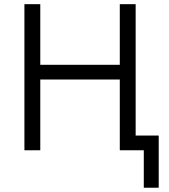

<svg xmlns="http://www.w3.org/2000/svg" viewBox="-20 -720 810 920"><path d="M669 179.5V0H593V-70.5H740.5V179.5ZM97 0V-700H173V-409.5H554V-700H630V0H554V-339H173V0Z"/></svg>

Font: Geologica Cursive ExtraLight
Style: Regular
Weight: 250
Designer: Sindre Bremnes, Frode Helland
Foundry: Monokrom Skriftforlag AS
Version: Version 1.010;gftools[0.9.28]